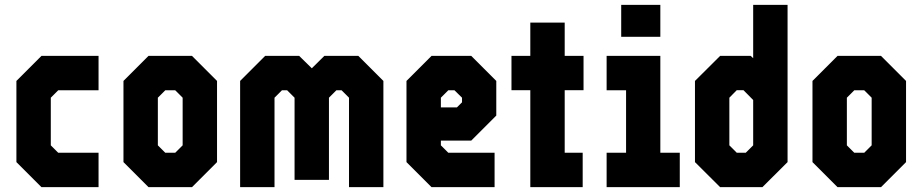

<svg xmlns="http://www.w3.org/2000/svg" viewBox="-20 -770 3796 790"><path d="M150.5 0 47.5 -103V-437L150.5 -540H385.5V-398.5H219.5L189 -368V-172L219.5 -141.5H385.5V0Z M591 0 488 -103V-437L591 -540H770L873 -437V-103L770 0ZM660 -141.5H701L731.5 -172V-368L701 -398.5H660L629.5 -368V-172Z M968 0V-437L1071 -540H1211L1263 -489L1314.5 -540H1454.5L1557.5 -437V0H1416V-368L1385.5 -398.5H1364L1333.5 -368V-30H1192V-368L1161.5 -398.5H1140L1109.5 -368V0Z M1919 -540 2022 -437V-294.5L1919 -191.5H1794V-172L1824.5 -141.5H2015V0H1755.5L1652.5 -103V-437L1755.5 -540ZM1850 -398.5H1824.5L1794 -368V-328H1860L1881 -349V-368Z M2162 0V-399H2084.5V-540H2162V-677H2303.5V-540H2381V-399H2303.5V-141.5H2377.5V0Z M2536 -618.5V-750H2697V-618.5ZM2476 0V-141.5H2556V-398.5H2476V-540H2697V-141.5H2777V0Z M3117 0H2943L2839.5 -103V-437L2943 -540H3069L3079 -530.5V-750H3220.5V-103ZM3048.5 -141.5 3079 -172V-358.5L3039 -399H3011.5L2981 -368V-172L3011.5 -141.5Z M3426 0 3323 -103V-437L3426 -540H3605L3708 -437V-103L3605 0ZM3495 -141.5H3536L3566.5 -172V-368L3536 -398.5H3495L3464.5 -368V-172Z"/></svg>

Font: Tourney Condensed Black
Style: Regular
Weight: 900
Width: 3
Designer: Tyler Finck
Foundry: Etcetera Type Co
Version: Version 1.010; ttfautohint (v1.8.3)